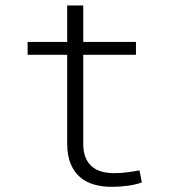

<svg xmlns="http://www.w3.org/2000/svg" viewBox="-20 -684 640 713"><path d="M289.1 -663.6V-528.3H484.9V-480.5H289.1V-147.9Q289.6 -117.2 298.6 -96.9Q307.6 -76.7 323 -64.2Q338.4 -51.8 359.1 -46.4Q379.9 -41 404.3 -41Q428.7 -41 454.3 -44.4Q480 -47.9 498 -51.3L506.8 -6.8Q485.8 1.5 455.6 5.6Q425.3 9.8 394 9.8Q358.9 9.8 329.1 1.2Q299.3 -7.3 277.3 -26.1Q255.4 -44.9 242.7 -75Q230 -105 229.5 -148.4V-480.5H82.5V-528.3H229.5V-663.6Z"/></svg>

Font: TypoPRO Roboto Mono
Style: Regular
Weight: 300
Designer: Google
Version: Version 2.000986; 2015; ttfautohint (v1.3)